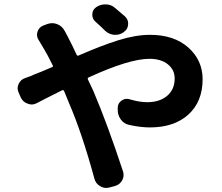

<svg xmlns="http://www.w3.org/2000/svg" viewBox="-20 -832 1040 899"><path d="M565.4 -754.9Q580.1 -741.2 580.1 -721.7Q580.1 -696.3 560.5 -682.6L559.6 -681.6Q542 -668.9 520.5 -668.9Q517.6 -668.9 514.6 -668.9Q490.2 -670.9 471.7 -688.5Q447.3 -712.9 426.8 -730.5Q412.1 -744.1 412.1 -763.7Q412.1 -785.2 429.7 -797.9Q449.2 -811.5 472.7 -811.5Q473.6 -811.5 474.6 -811.5Q500 -811.5 518.6 -794.9Q542 -775.4 565.4 -754.9ZM161.1 -644.5Q153.3 -656.2 153.3 -668.9Q153.3 -675.8 155.3 -682.6Q162.1 -704.1 181.6 -711.9L202.1 -719.7Q213.9 -723.6 224.6 -723.6Q236.3 -723.6 248 -718.8Q270.5 -710 282.2 -688.5Q291 -671.9 295.9 -663.1Q321.3 -614.3 338.9 -575.2Q341.8 -569.3 348.6 -572.3Q453.1 -618.2 534.2 -643.6Q615.2 -668.9 682.6 -668.9Q794.9 -668.9 861.8 -609.4Q928.7 -549.8 928.7 -460.9Q928.7 -356.4 862.3 -295.9Q795.9 -235.4 681.6 -235.4Q637.7 -235.4 585 -247.1Q560.5 -252 545.4 -272.9Q530.3 -293.9 531.2 -320.3V-329.1Q532.2 -349.6 549.8 -361.3Q560.5 -369.1 574.2 -369.1Q580.1 -369.1 586.9 -367.2Q632.8 -353.5 668.9 -353.5Q727.5 -353.5 762.7 -383.3Q797.9 -413.1 797.9 -464.8Q797.9 -504.9 766.1 -530.8Q734.4 -556.6 679.7 -556.6Q585 -556.6 395.5 -469.7Q388.7 -466.8 391.6 -460L417 -406.2Q482.4 -252.9 555.7 -30.3Q558.6 -21.5 558.6 -12.7Q558.6 0 551.8 12.7Q540 33.2 517.6 39.1L492.2 45.9Q484.4 47.9 476.6 47.9Q461.9 47.9 448.2 39.1Q427.7 27.3 421.9 3.9Q363.3 -210.9 302.7 -350.6L280.3 -405.3Q277.3 -412.1 270.5 -409.2Q245.1 -396.5 202.6 -375Q160.2 -353.5 153.3 -349.6Q140.6 -342.8 127.9 -342.8Q119.1 -342.8 109.4 -346.7Q86.9 -354.5 77.1 -376L67.4 -398.4Q62.5 -408.2 62.5 -418.9Q62.5 -428.7 67.4 -439.5Q77.1 -460 98.6 -466.8Q127.9 -476.6 140.6 -483.4Q169.9 -494.1 223.6 -517.6Q230.5 -519.5 226.6 -526.4Q201.2 -578.1 185.5 -603.5Q175.8 -621.1 161.1 -644.5Z"/></svg>

Font: Gen Jyuu Gothic Bold
Style: Bold
Weight: 700
Designer: [Source Han Sans]
Ryoko NISHIZUKA  (kana & ideographs); Paul D. Hunt (Latin, Greek & Cyrillic); Wenlong ZHANG  (bopomofo
Version: Version 1.002.20150607